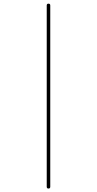

<svg xmlns="http://www.w3.org/2000/svg" viewBox="-20 -830 540 1069"><path d="M240.2 210V-799.8Q240.2 -809.6 250 -809.6Q259.8 -809.6 259.8 -799.8V210Q259.8 219.7 250 219.7Q240.2 219.7 240.2 210Z"/></svg>

Font: Rounded-X Mgen+ 2m thin
Style: Regular
Weight: 100
Designer: [Source Han Sans]
Ryoko NISHIZUKA  (kana & ideographs); Paul D. Hunt (Latin, Greek & Cyrillic); Wenlong ZHANG  (bopomofo
Version: Version 1.059.20150602